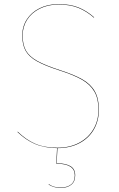

<svg xmlns="http://www.w3.org/2000/svg" viewBox="-20 -710 580 932"><path d="M259 9 255 82Q299 83 322 96.5Q345 110 345 141Q345 172 325.5 187Q306 202 277 202Q257 202 243 198Q229 194 216 186L217 184Q230 193 243.5 196.5Q257 200 277 200Q305 200 324 186Q343 172 343 141Q343 113 321.5 99Q300 85 253 84L257 9Q194 8 149 -11.5Q104 -31 65 -69L66 -71Q106 -32 150.5 -12.5Q195 7 260 7Q318 7 363 -16.5Q408 -40 433 -82Q458 -124 458 -178Q458 -231 438 -265.5Q418 -300 378 -323Q338 -346 269 -368Q198 -391 159.5 -412.5Q121 -434 104.5 -463Q88 -492 88 -538Q88 -581 110 -615.5Q132 -650 172 -670Q212 -690 264 -690Q322 -690 362 -673.5Q402 -657 437 -626L436 -624Q401 -655 361 -671.5Q321 -688 264 -688Q213 -688 173 -668Q133 -648 111.5 -614Q90 -580 90 -538Q90 -493 106 -464.5Q122 -436 160.5 -414.5Q199 -393 270 -370Q339 -348 379.5 -325Q420 -302 440 -267Q460 -232 460 -178Q460 -123 435 -80.5Q410 -38 364.5 -14.5Q319 9 260 9Z"/></svg>

Font: FiraGO Two
Style: Regular
Weight: 100
Designer: bBox Type
Foundry: bBox Type GmbH
Version: Version 1.001